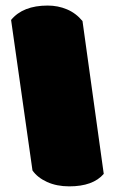

<svg xmlns="http://www.w3.org/2000/svg" viewBox="-20 -659 409 684"><path d="M149.9 -639.2Q186.5 -639.2 218.5 -625.7Q250.5 -612.3 273.9 -584L349.6 -39.6Q311.5 4.9 226.6 4.9Q182.1 4.9 147.7 -10.7Q113.3 -26.4 95.7 -51.8L19.5 -587.9Q61.5 -639.2 149.9 -639.2Z"/></svg>

Font: Modak sl
Style: Regular
Weight: 400
Designer: Sarang Kulkarni, Maithili Shingre, Noopur Datye
Foundry: Ek Type
Version: Version 1.036;PS Version 1.000;hotconv 1.0.79;makeotf.lib2.5